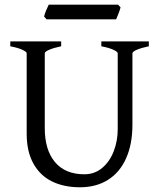

<svg xmlns="http://www.w3.org/2000/svg" viewBox="-20 -794 694 829"><path d="M551.8 -255.9Q551.8 -171.4 524.4 -110.4Q497.1 -49.3 446 -17.3Q395 14.6 325.2 14.6Q256.3 14.6 204.8 -10.5Q153.3 -35.6 124.3 -87.6Q95.2 -139.6 95.2 -216.8V-564Q95.2 -570.3 76.4 -579.1Q57.6 -587.9 24.4 -594.2V-615.2H244.1V-594.2Q211.4 -587.4 192.4 -579.1Q173.3 -570.8 173.3 -564V-241.2Q173.3 -146.5 217.5 -94Q261.7 -41.5 344.2 -41.5Q388.7 -41.5 421.4 -69.1Q454.1 -96.7 471.2 -141.4Q488.3 -186 488.3 -235.8V-564Q488.3 -570.3 469.5 -579.1Q450.7 -587.9 417.5 -594.2V-615.2H622.6V-594.2Q589.8 -587.4 570.8 -579.1Q551.8 -570.8 551.8 -564ZM181.2 -710.4 170.4 -722.7Q172.4 -732.4 178.5 -747.3Q184.6 -762.2 190.4 -773.9H489.7L500.5 -762.2Q498 -751 490.5 -732.7Q482.9 -714.4 481.4 -710.4Z"/></svg>

Font: David Libre
Style: Regular
Weight: 400
Version: Version 1.000